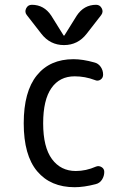

<svg xmlns="http://www.w3.org/2000/svg" viewBox="-20 -780 540 810"><path d="M154.3 -637.7 92.8 -716.8Q83 -729.5 90.3 -744.6Q97.7 -759.8 114.3 -759.8Q166 -759.8 196.3 -713.9L248 -630.9Q248 -629.9 250 -629.9Q252 -629.9 252 -630.9L303.7 -713.9Q334 -759.8 385.7 -759.8Q401.4 -759.8 409.2 -745.1Q417 -730.5 407.2 -716.8L345.7 -637.7Q308.6 -589.8 250 -589.8Q191.4 -589.8 154.3 -637.7ZM294.9 9.8Q193.4 9.8 136.7 -57.6Q80.1 -125 80.1 -259.8Q80.1 -393.6 135.3 -461.9Q190.4 -530.3 290 -530.3Q329.1 -530.3 377.9 -516.6Q394.5 -512.7 404.8 -498Q415 -483.4 415 -464.8Q415 -451.2 403.8 -443.8Q392.6 -436.5 379.9 -442.4Q338.9 -458 294.9 -458Q231.4 -458 196.8 -408.2Q162.1 -358.4 162.1 -259.8Q162.1 -159.2 199.2 -108.9Q236.3 -58.6 299.8 -58.6Q342.8 -58.6 384.8 -77.1Q396.5 -82 408.2 -75.2Q419.9 -68.4 419.9 -54.7Q419.9 -37.1 410.2 -22Q400.4 -6.8 382.8 -2.9Q334 9.8 294.9 9.8Z"/></svg>

Font: Rounded-X Mgen+ 1m regular
Style: Regular
Weight: 400
Designer: [Source Han Sans]
Ryoko NISHIZUKA  (kana & ideographs); Paul D. Hunt (Latin, Greek & Cyrillic); Wenlong ZHANG  (bopomofo
Version: Version 1.059.20150602